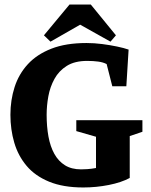

<svg xmlns="http://www.w3.org/2000/svg" viewBox="-20 -820 666 848"><path d="M348 8Q259 8 197 -17.5Q135 -43 97.5 -87.5Q60 -132 43 -190Q26 -248 26 -313Q26 -378 44.5 -435.5Q63 -493 103 -536.5Q143 -580 207 -605Q271 -630 362 -630Q396 -630 431 -625.5Q466 -621 497 -614.5Q528 -608 548 -601L538 -439H476L451 -537Q436 -545 414 -548Q392 -551 365 -551Q310 -551 275 -529Q240 -507 220.5 -471.5Q201 -436 193.5 -394.5Q186 -353 186 -313Q186 -261 194 -217Q202 -173 220 -140.5Q238 -108 267 -90Q296 -72 338 -72Q348 -72 365.5 -73Q383 -74 404 -78V-216L317 -241V-289H609V-238L553 -219V-34Q516 -14 460.5 -3Q405 8 348 8ZM203 -636 174 -664 287 -800H381L492 -664L468 -636L334 -711Z"/></svg>

Font: Manuale ExtraBold
Style: Regular
Weight: 800
Version: Version 1.002